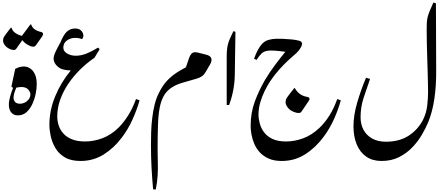

<svg xmlns="http://www.w3.org/2000/svg" viewBox="-20 -910 3534 1516"><path d="M121 1Q87 1 68.5 -22.5Q50 -46 50 -82Q50 -113 60 -148Q70 -183 83 -216L70 -226L100 -366Q119 -376 135 -380.5Q151 -385 172 -385Q182 -385 198 -380Q214 -375 230.5 -360Q247 -345 258.5 -317Q270 -289 270 -243Q270 -210 261.5 -168.5Q253 -127 235 -88Q217 -49 189 -24Q161 1 121 1ZM87 -138Q87 -119 99 -105Q111 -91 139 -91Q157 -91 175.5 -100Q194 -109 207 -126Q220 -143 220 -166Q220 -183 203 -203Q186 -223 148 -223Q133 -223 109 -218Q99 -195 93 -175Q87 -155 87 -138ZM89 -515Q82 -515 71 -518Q40 -528 22 -548.5Q4 -569 4 -590Q4 -607 13 -621Q22 -635 29 -644L65 -691H71Q79 -664 103.5 -648Q128 -632 153 -627L220 -717H226Q234 -691 256 -677Q278 -663 303 -658Q320 -654 320 -641Q320 -633 313 -623L264 -553Q255 -541 243 -541Q236 -541 225 -544Q201 -553 183 -566.5Q165 -580 156 -593L110 -527Q101 -515 89 -515Z M616 361Q540 361 492 332.5Q444 304 417.5 259Q391 214 380.5 165Q370 116 370 75Q370 -39 416 -150Q462 -261 539 -354Q471 -354 437 -383Q403 -412 403 -449Q403 -464 412.5 -487Q422 -510 434.5 -533.5Q447 -557 457 -575Q482 -637 509 -661Q536 -685 572 -685Q604 -685 620 -669Q636 -653 638 -633Q640 -613 627 -601Q603 -611 575 -611Q536 -611 508 -590Q480 -569 480 -534Q480 -505 510 -487.5Q540 -470 577 -470Q621 -470 663 -487Q705 -504 754 -534L767 -522L726 -454Q667 -414 614 -362Q561 -310 520 -249.5Q479 -189 455.5 -123.5Q432 -58 432 10Q432 43 442.5 77.5Q453 112 478 141.5Q503 171 546 189Q589 207 653 207Q719 207 787 182Q855 157 916 98Q956 58 991 3Q1026 -52 1054 -128L1082 -118Q1060 -40 1025 36.5Q990 113 942 176Q881 258 799 309.5Q717 361 616 361Z M1210 586 1189 585Q1181 498 1176.5 413.5Q1172 329 1172 237Q1172 190 1173.5 134Q1175 78 1182 22Q1188 -30 1200 -80Q1212 -130 1232 -171Q1262 -233 1298 -271.5Q1334 -310 1379 -339Q1396 -350 1414 -360Q1432 -370 1448 -379L1473 -452Q1483 -480 1498 -491Q1513 -502 1541 -495L1609 -478Q1641 -470 1648 -450Q1655 -430 1640 -404L1607 -347Q1591 -318 1571.5 -306Q1552 -294 1533 -289L1425 -258Q1325 -230 1281 -166Q1253 -123 1241 -60.5Q1229 2 1227 91Q1226 126 1225 173.5Q1224 221 1224.5 272Q1225 323 1226 370Q1228 426 1224.5 478.5Q1221 531 1210 586Z M1770 -81V-455Q1770 -489 1772 -512.5Q1774 -536 1779 -557Q1784 -578 1794.5 -603Q1805 -628 1823 -664L1839 -659L1834 -325Q1833 -255 1821 -194.5Q1809 -134 1789 -81Z M2205 361Q2144 361 2101.5 342Q2059 323 2031 292.5Q2003 262 1987.5 225Q1972 188 1965.5 151.5Q1959 115 1959 85Q1959 -21 1992.5 -110Q2026 -199 2072 -278Q2109 -340 2151 -396Q2193 -452 2233 -501Q2205 -505 2175.5 -508Q2146 -511 2118 -511Q2069 -511 2046 -488.5Q2023 -466 2006 -437L1986 -446Q2013 -524 2049 -563Q2070 -586 2098.5 -594.5Q2127 -603 2161 -604Q2179 -605 2212 -603.5Q2245 -602 2278.5 -599Q2312 -596 2331 -591Q2336 -590 2343.5 -588Q2351 -586 2356 -582Q2365 -575 2365 -566Q2365 -553 2357.5 -539Q2350 -525 2339 -511Q2329 -499 2319 -489.5Q2309 -480 2301 -474Q2283 -459 2252 -430Q2221 -401 2185 -361Q2149 -321 2115 -271Q2091 -235 2069.5 -191Q2048 -147 2034.5 -99.5Q2021 -52 2021 -5Q2021 28 2031 65Q2041 102 2065 134.5Q2089 167 2131.5 187Q2174 207 2239 207Q2306 207 2374 182Q2442 157 2503 99Q2544 60 2579.5 4.5Q2615 -51 2643 -128L2671 -118Q2650 -42 2616.5 32Q2583 106 2537 168Q2475 253 2391.5 307Q2308 361 2205 361ZM2339 -18Q2335 -18 2330 -18.5Q2325 -19 2320 -20Q2277 -31 2256 -56Q2235 -81 2235 -103Q2235 -123 2245 -138Q2255 -153 2263 -163L2303 -214H2308Q2324 -186 2346.5 -169Q2369 -152 2404 -145Q2424 -142 2424 -129Q2424 -121 2415 -109L2362 -31Q2356 -23 2351.5 -20.5Q2347 -18 2339 -18Z M2992 361Q2921 361 2871.5 326.5Q2822 292 2796.5 230Q2771 168 2771 88Q2771 0 2800.5 -100.5Q2830 -201 2870 -296L2902 -287Q2874 -208 2850.5 -136Q2827 -64 2827 16Q2827 71 2850 114.5Q2873 158 2918 183.5Q2963 209 3027 209Q3134 209 3207.5 161Q3281 113 3321 34Q3347 -19 3353.5 -78.5Q3360 -138 3360 -182Q3360 -205 3359 -249.5Q3358 -294 3356.5 -350.5Q3355 -407 3353 -466.5Q3351 -526 3350 -580Q3349 -634 3349 -673Q3349 -706 3350 -728.5Q3351 -751 3356 -772.5Q3361 -794 3372 -821.5Q3383 -849 3402 -890L3422 -884L3424 -358Q3425 -232 3409.5 -128.5Q3394 -25 3361 55Q3342 101 3311 154Q3280 207 3235 254Q3190 301 3130 331Q3070 361 2992 361Z"/></svg>

Font: Gulzar
Style: Regular
Weight: 400
Designer: Borna Izadpanah, Alice Savoie, Simon Cozens, Fiona Ross
Version: Version 1.000;[7b34f74]; ttfautohint (v1.8.4)